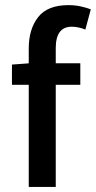

<svg xmlns="http://www.w3.org/2000/svg" viewBox="-20 -740 379 760"><path d="M93.8 0V-404.3H27.3V-484.4L93.8 -489.3V-548.3Q93.8 -624.5 130.9 -672.1Q168 -719.7 251 -719.7Q276.9 -719.7 299.8 -714.6Q322.8 -709.5 339.4 -703.1L317.9 -623Q304.7 -628.4 291 -631.3Q277.3 -634.3 264.2 -634.3Q200.7 -634.3 200.7 -549.8V-489.7H297.9V-404.3H200.7V0Z"/></svg>

Font: Varta Light
Style: Bold
Weight: 700
Version: Version 1.004